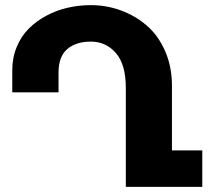

<svg xmlns="http://www.w3.org/2000/svg" viewBox="-20 -728 839 748"><path d="M649.9 -394V-142.1H768.1V0H470.2V-384.8Q470.2 -477.1 431.4 -521.5Q392.6 -565.9 334 -565.9Q276.4 -565.9 242.2 -536.9Q208 -507.8 208 -444.8V-368.2H27.8V-454.1Q27.8 -503.4 45.2 -545.2Q62.5 -586.9 92 -616.5Q121.6 -646 160.9 -667Q200.2 -688 244.1 -698Q288.1 -708 334 -708Q394.5 -708 450.7 -687.5Q506.8 -667 551.5 -628.7Q596.2 -590.3 623 -529.5Q649.9 -468.8 649.9 -394Z"/></svg>

Font: LT Superior Black
Style: Regular
Weight: 900
Designer: Daniel Lyons
Foundry: LyonsType
Version: Version 2.005